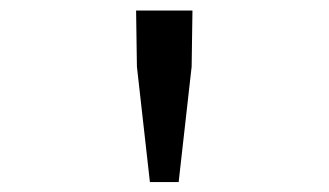

<svg xmlns="http://www.w3.org/2000/svg" viewBox="-20 -707 640 374"><path d="M272 -352.3 246.7 -577.2 245.1 -686.5H354.9L353.3 -577.2L328 -352.3Z"/></svg>

Font: Source Code Pro ExtraLight
Style: Regular
Weight: 200
Monospace: yes
Designer: Paul D. Hunt, Teo Tuominen
Foundry: Adobe
Version: Version 1.026;hotconv 1.1.0;makeotfexe 2.6.0